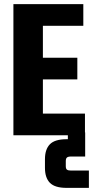

<svg xmlns="http://www.w3.org/2000/svg" viewBox="-20 -656 451 931"><path d="M324 171H411V255H303Q246 255 222 230.5Q198 206 198 158V116Q198 68 222 43.5Q246 19 303 19H309V0H45V-636H384V-531H188V-376H355V-271H188V-105H392V-14H393V103H324Q310 103 304.5 108Q299 113 299 125V150Q299 162 304.5 166.5Q310 171 324 171Z"/></svg>

Font: Teko Semibold
Style: Regular
Weight: 600
Designer: Manushi Parikh, Jonny Pinhorn
Foundry: Indian Type Foundry
Version: Version 1.105;PS 1.0;hotconv 1.0.78;makeotf.lib2.5.61930; tt